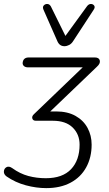

<svg xmlns="http://www.w3.org/2000/svg" viewBox="-57 -781 562 989"><path d="M181 188Q130 188 76 173.5Q22 159 -23 128Q-38 117 -37 102Q-36 87 -23.5 80Q-11 73 6 85Q46 114 89 125.5Q132 137 179 137Q265 137 309 90.5Q353 44 353 -36Q353 -89 317.5 -124Q282 -159 215 -159H128Q113 -159 109.5 -170.5Q106 -182 118 -193L369 -434H88Q73 -434 65.5 -441.5Q58 -449 60 -460Q64 -485 91 -485H432Q453 -485 457 -469.5Q461 -454 442 -437L202 -207H232Q291 -207 332 -184Q373 -161 394 -122Q415 -83 415 -36Q415 30 387 81Q359 132 306.5 160Q254 188 181 188ZM275 -543Q249 -543 238 -570L167 -731Q161 -745 168.5 -753Q176 -761 187 -760.5Q198 -760 205 -748L280 -596L392 -750Q401 -761 412 -760.5Q423 -760 428.5 -751.5Q434 -743 425 -730L321 -571Q312 -556 299.5 -549.5Q287 -543 275 -543Z"/></svg>

Font: Nunito Light
Style: Italic
Weight: 300
Italic angle: -9°
Designer: Vernon Adams
Foundry: Vernon Adams
Version: Version 3.601; ttfautohint (v1.8.2.53-6de2)